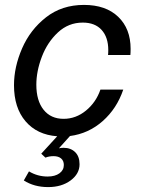

<svg xmlns="http://www.w3.org/2000/svg" viewBox="-20 -542 574 782"><path d="M421 -338Q421 -390 394 -420Q367 -450 317 -450Q259 -450 216 -410Q173 -370 150.5 -311Q128 -252 128 -197Q128 -132 157.5 -95Q187 -58 239 -58Q289 -58 330 -91.5Q371 -125 389 -177H482Q456 -100 398.5 -49Q341 2 265 12L220 62Q228 60 239 60Q268 60 286 77.5Q304 95 304 127Q304 166 267.5 193Q231 220 176 220Q119 220 77 193L98 156Q133 177 174 177Q204 177 222 164Q240 151 240 130Q240 113 229 103.5Q218 94 198 94Q180 94 165 100L148 84L213 13Q131 7 84 -48Q37 -103 37 -195Q37 -269 70 -345Q103 -421 167.5 -471.5Q232 -522 322 -522Q411 -522 461.5 -473.5Q512 -425 512 -343Q512 -327 511 -318H420Q421 -325 421 -338Z"/></svg>

Font: CST
Style: Italic
Weight: 400
Italic angle: -14°
Version: Version 1.00